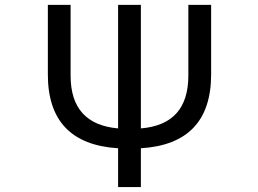

<svg xmlns="http://www.w3.org/2000/svg" viewBox="-20 -752 1040 774"><path d="M547.9 -234.4Q739.3 -250 739.3 -447.3V-732.4H831.1V-452.1Q831.1 -171.9 547.9 -154.3V2H456.1V-154.3Q172.9 -171.9 172.9 -452.1V-732.4H264.6V-447.3Q264.6 -251 456.1 -234.4V-732.4H547.9Z"/></svg>

Font: GenEi Gothic M Regular
Style: Regular
Weight: 400
Designer: o_tamon (Modified); [Source Han Sans]
Ryoko NISHIZUKA  (kana & ideographs); Paul D. Hunt (Latin, Greek & Cyrillic); Wenl
Version: Version 1.1a;Original Version 1.004